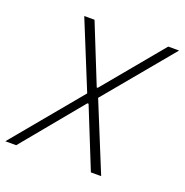

<svg xmlns="http://www.w3.org/2000/svg" viewBox="-153 -800 878 913"><g transform="rotate(20 285.5 -344.0)"><path d="M-29 0 259 -347 120 -688H172L292 -389H297L545 -688H600L315 -345L456 0H404L282 -303H276L26 0Z"/></g></svg>

Font: Saira SemiCondensed ExtraLight
Style: Italic
Weight: 250
Width: 4
Italic angle: -12°
Designer: Hector Gatti with collaboration of the Omnibus-Type team
Foundry: Omnibus-Type
Version: Version 1.101